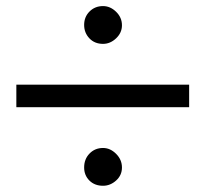

<svg xmlns="http://www.w3.org/2000/svg" viewBox="-20 -594 669 625"><path d="M33.2 -245.1V-318.4H595.7V-245.1ZM315.4 -574.2Q338.9 -574.2 357.9 -555.7Q377 -537.1 377 -511.7Q377 -487.3 357.9 -469.2Q338.9 -451.2 315.4 -451.2Q288.1 -451.2 271 -469.2Q253.9 -487.3 253.9 -512.7Q253.9 -539.1 271.5 -556.6Q289.1 -574.2 315.4 -574.2ZM315.4 -112.3Q338.9 -112.3 357.9 -93.3Q377 -74.2 377 -48.8Q377 -23.4 357.9 -6.3Q338.9 10.7 315.4 10.7Q288.1 10.7 271 -6.3Q253.9 -23.4 253.9 -48.8Q253.9 -76.2 271.5 -94.2Q289.1 -112.3 315.4 -112.3Z"/></svg>

Font: Jomolhari
Style: Regular
Weight: 400
Designer: Christopher J. Fynn
Foundry: Christopher  J.  Fynn (Karma Drubgy¸ Tenzin).
Version: Version alpha 0.003c 2006